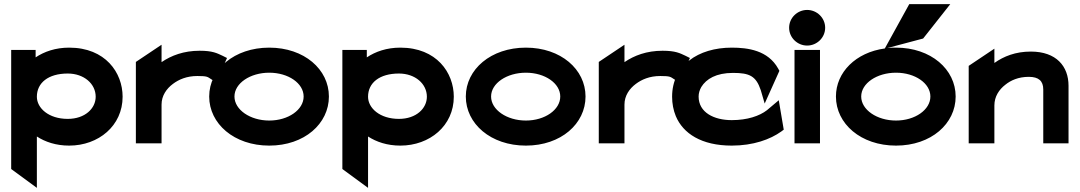

<svg xmlns="http://www.w3.org/2000/svg" viewBox="-20 -692 5215 927"><path d="M152 -415V-451H34V124L158 215V-33C198 -7 250 11 314 11C456 11 572 -85 572 -225C572 -341 489 -462 314 -462C248 -462 194 -443 152 -415ZM158 -225C158 -292 213 -337 307 -337C386 -337 442 -287 442 -225C442 -169 391 -118 307 -118C215 -118 158 -170 158 -225Z M1054 -423C1028 -435 1007 -447 944 -447C867 -447 807 -424 760 -392V-476L636 -393V0H760V-187C760 -230 784 -264 815 -287C843 -308 881 -325 933 -325C981 -325 982 -321 999 -310L1024 -294L1076 -412Z M1280 -341C1372 -341 1446 -290 1446 -226C1446 -162 1372 -110 1280 -110C1188 -110 1112 -162 1112 -226C1112 -290 1188 -341 1280 -341ZM1280 11C1450 11 1568 -95 1568 -226C1568 -357 1449 -462 1280 -462C1111 -462 990 -357 990 -226C990 -95 1110 11 1280 11Z M1751 -415V-451H1633V124L1757 215V-33C1797 -7 1849 11 1913 11C2055 11 2171 -85 2171 -225C2171 -341 2088 -462 1913 -462C1847 -462 1793 -443 1751 -415ZM1757 -225C1757 -292 1812 -337 1906 -337C1985 -337 2041 -287 2041 -225C2041 -169 1990 -118 1906 -118C1814 -118 1757 -170 1757 -225Z M2519 -341C2611 -341 2685 -290 2685 -226C2685 -162 2611 -110 2519 -110C2427 -110 2351 -162 2351 -226C2351 -290 2427 -341 2519 -341ZM2519 11C2689 11 2807 -95 2807 -226C2807 -357 2688 -462 2519 -462C2350 -462 2229 -357 2229 -226C2229 -95 2349 11 2519 11Z M3289 -423C3263 -435 3242 -447 3179 -447C3102 -447 3042 -424 2995 -392V-476L2871 -393V0H2995V-187C2995 -230 3019 -264 3050 -287C3078 -308 3116 -325 3168 -325C3216 -325 3217 -321 3234 -310L3259 -294L3311 -412Z M3225 -225C3225 -192 3231 -160 3243 -131C3278 -48 3366 11 3513 11C3617 11 3699 -19 3752 -57L3764 -66L3740 -208L3683 -160C3647 -132 3588 -112 3513 -112C3427 -112 3353 -149 3353 -226C3353 -242 3358 -258 3366 -272C3390 -311 3438 -340 3519 -340C3599 -340 3630 -325 3653 -257L3672 -192L3743 -350L3737 -361C3688 -449 3591 -462 3513 -462C3350 -462 3225 -376 3225 -225Z M3877 -472C3924 -472 3964 -510 3964 -558C3964 -606 3924 -644 3877 -644C3830 -644 3790 -606 3790 -558C3790 -510 3830 -472 3877 -472ZM3939 -451H3816V0H3939Z M4306 -341C4398 -341 4472 -290 4472 -226C4472 -162 4398 -110 4306 -110C4214 -110 4138 -162 4138 -226C4138 -290 4214 -341 4306 -341ZM4437 -506 4568 -672H4370L4252 -458C4112 -439 4016 -343 4016 -226C4016 -95 4136 11 4306 11C4476 11 4594 -95 4594 -226C4594 -357 4475 -462 4306 -462C4292 -462 4278 -462 4264 -460Z M5139 -278C5139 -372 5080 -443 4957 -443C4883 -443 4826 -420 4781 -388V-457L4657 -374V0H4781V-183C4781 -226 4804 -260 4834 -283C4860 -304 4897 -321 4947 -321C4995 -321 5017 -301 5017 -260V0H5139Z"/></svg>

Font: Charger
Style: Hemi
Weight: 900
Designer: Jasper
Foundry: Cannot Into Space Fonts
Version: Version 0.99